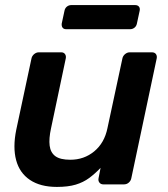

<svg xmlns="http://www.w3.org/2000/svg" viewBox="-20 -726 661 756"><path d="M204 10Q139 10 98 -17.5Q57 -45 43.5 -95.5Q30 -146 44 -215L104 -496Q106 -506 114.5 -513Q123 -520 133 -520H221Q231 -520 236 -513Q241 -506 239 -496L181 -221Q172 -180 175.5 -152.5Q179 -125 198 -111Q217 -97 257 -97Q311 -97 351 -130Q391 -163 403 -221L462 -496Q464 -506 472.5 -513Q481 -520 491 -520H578Q589 -520 594 -513Q599 -506 597 -496L497 -24Q495 -14 487 -7Q479 0 468 0H387Q377 0 371.5 -7Q366 -14 368 -24L376 -65Q354 -42 331 -25Q308 -8 278 1Q248 10 204 10ZM241 -611Q231 -611 226.5 -617Q222 -623 223 -633L234 -684Q236 -694 243.5 -700Q251 -706 261 -706H512Q522 -706 527 -700Q532 -694 530 -684L519 -633Q517 -623 509.5 -617Q502 -611 492 -611Z"/></svg>

Font: Rubik Light Medium
Style: Italic
Weight: 500
Italic angle: -12°
Version: Version 2.104